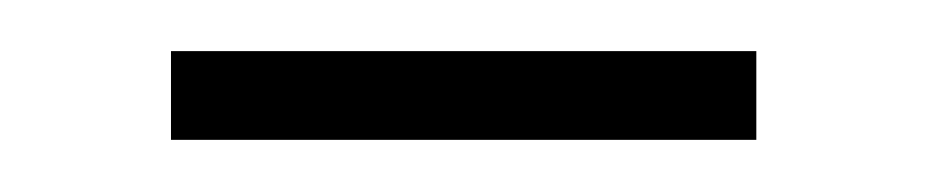

<svg xmlns="http://www.w3.org/2000/svg" viewBox="-20 -298 357 74"><path d="M45.9 -278.3V-244.1H271.5V-278.3Z"/></svg>

Font: Yaldevi Colombo ExtraLight
Style: Regular
Weight: 275
Designer: Sol Matas, Denzil Rajitha, Kosala Senevirathne and Pathum Egodawatta
Foundry: Mooniak
Version: Version 1.020 ; ttfautohint (v1.6)